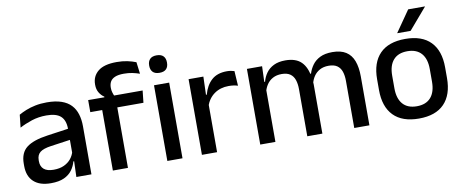

<svg xmlns="http://www.w3.org/2000/svg" viewBox="-62 -947 2949 1222"><g transform="rotate(-10 1412.5 -336.0)"><path d="M349.5 0 353.5 -116 350 -131V-285L350.5 -309.5Q350.5 -366 321.8 -392.5Q293 -419 229.5 -419Q178 -419 134 -404.5Q90 -390 54.5 -371L63.5 -453Q83.5 -464.5 110.5 -475.5Q137.5 -486.5 171.5 -493.5Q205.5 -500.5 246 -500.5Q301.5 -500.5 340 -487.2Q378.5 -474 402 -449Q425.5 -424 436.2 -389Q447 -354 447 -311V0ZM184 11Q111.5 11 73 -24.8Q34.5 -60.5 34.5 -126.5V-141.5Q34.5 -211.5 77.8 -245.2Q121 -279 214 -292L361 -313L366.5 -242L225.5 -222Q175 -215 153.5 -197.8Q132 -180.5 132 -147V-140Q132 -106.5 152.8 -88.5Q173.5 -70.5 216 -70.5Q255 -70.5 283 -83.5Q311 -96.5 328.5 -118.2Q346 -140 352.5 -166.5L366 -101H348Q340 -71 321.5 -45.5Q303 -20 269.8 -4.5Q236.5 11 184 11Z M728.5 -676Q766.5 -676 797.2 -669.5Q828 -663 853 -653L862.5 -577Q839 -585 814.8 -590Q790.5 -595 760.5 -595Q725 -595 703.8 -586Q682.5 -577 673.2 -560.8Q664 -544.5 664 -522V-520Q664 -504 668.5 -489.5Q673 -475 678.5 -463.5L613.5 -461.5V-473Q595 -484.5 582 -505.8Q569 -527 569 -557V-559.5Q569 -612 608 -644Q647 -676 728.5 -676ZM585.5 0V-440.5H683V0ZM508.5 -391V-469L623 -468.5L663 -469H860.5L852 -391ZM937.5 0V-489H1035.5V0ZM986.5 -561Q957.5 -561 943.2 -575.8Q929 -590.5 929 -616.5V-618.5Q929 -644.5 943.2 -659.2Q957.5 -674 986.5 -674Q1015.5 -674 1029.8 -659.2Q1044 -644.5 1044 -618.5V-616.5Q1044 -590 1029.8 -575.5Q1015.5 -561 986.5 -561Z M1255 -295.5 1234 -372H1258Q1273.5 -430 1310 -463.2Q1346.5 -496.5 1409.5 -496.5Q1424.5 -496.5 1436.2 -494.2Q1448 -492 1457.5 -489L1463.5 -393.5Q1451.5 -397.5 1436.5 -399.8Q1421.5 -402 1404 -402Q1350.5 -402 1311.5 -374.5Q1272.5 -347 1255 -295.5ZM1161 0V-489H1256.5L1252 -346.5L1259 -339.5V0Z M2145.5 0V-304.5Q2145.5 -339 2136.8 -364.8Q2128 -390.5 2107.8 -404.5Q2087.5 -418.5 2053 -418.5Q2020 -418.5 1996 -405.5Q1972 -392.5 1957.2 -370.5Q1942.5 -348.5 1936 -320.5L1923 -388.5H1934.5Q1943.5 -418 1962 -443.5Q1980.5 -469 2012 -484.5Q2043.5 -500 2091.5 -500Q2145.5 -500 2179 -478.8Q2212.5 -457.5 2228 -416.2Q2243.5 -375 2243.5 -315.5V0ZM1538 0V-489H1636L1632 -374.5L1636 -368.5V0ZM1842 0V-304.5Q1842 -339 1833.2 -364.8Q1824.5 -390.5 1804.2 -404.5Q1784 -418.5 1749.5 -418.5Q1716.5 -418.5 1692.5 -405.5Q1668.5 -392.5 1653.8 -370.5Q1639 -348.5 1632.5 -320.5L1616.5 -388.5H1637.5Q1645.5 -419.5 1663.8 -444.8Q1682 -470 1712.5 -485Q1743 -500 1787.5 -500Q1855.5 -500 1890.5 -465Q1925.5 -430 1934.5 -363Q1937 -353.5 1938.2 -341.5Q1939.5 -329.5 1939.5 -318V0Z M2562.5 12.5Q2454.5 12.5 2398.5 -45Q2342.5 -102.5 2342.5 -210.5V-280Q2342.5 -387.5 2398.5 -444.8Q2454.5 -502 2562.5 -502Q2670.5 -502 2726.2 -444.8Q2782 -387.5 2782 -280V-210.5Q2782 -102.5 2726.2 -45Q2670.5 12.5 2562.5 12.5ZM2562.5 -67Q2622 -67 2653 -102.5Q2684 -138 2684 -204.5V-286Q2684 -352 2653 -387.2Q2622 -422.5 2562.5 -422.5Q2503 -422.5 2472 -387.2Q2441 -352 2441 -286V-204.5Q2441 -138 2472 -102.5Q2503 -67 2562.5 -67ZM2614.5 -684H2722.5V-682.5L2606 -546.5H2520V-548Z"/></g></svg>

Font: Anek Tamil Medium Medium
Style: Regular
Weight: 500
Version: Version 1.003